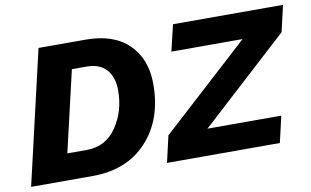

<svg xmlns="http://www.w3.org/2000/svg" viewBox="-70 -798 1516 935"><g transform="rotate(-10 688.0 -330.0)"><path d="M14 0 167 -660H400Q538 -660 612.5 -587Q687 -514 687 -390Q687 -215 587.5 -107.5Q488 0 318 0ZM686 0 716 -131 1153 -530H801L832 -660H1376L1346 -530L909 -130H1274L1244 0ZM216 -130H312Q406 -130 459.5 -208Q513 -286 513 -389Q513 -455 479.5 -492.5Q446 -530 381 -530H309Z"/></g></svg>

Font: Elaine Sans
Style: Bold Italic
Weight: 700
Italic angle: -13°
Designer: Wei Huang
Foundry: Wei Huang
Version: Version 2.001;December 24, 2019;FontCreator 12.0.0.2547 64-b